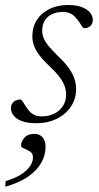

<svg xmlns="http://www.w3.org/2000/svg" viewBox="-36 -470 385 748"><path d="M45 -82.5Q51 -78 56.8 -68Q62.5 -58 73 -43.5Q83.5 -29.5 96.2 -23Q109 -16.5 125 -16.5Q153.5 -16.5 175.2 -27.2Q197 -38 209.2 -57Q221.5 -76 221.5 -101Q221.5 -117.5 216.2 -133.5Q211 -149.5 196.8 -168.8Q182.5 -188 156.5 -212.5Q130.5 -237 116 -256.8Q101.5 -276.5 95.8 -293.8Q90 -311 90 -328Q90 -365 107.5 -392.2Q125 -419.5 156.5 -435Q188 -450.5 230 -450.5Q262 -450.5 283.2 -442.2Q304.5 -434 315 -420.8Q325.5 -407.5 325.5 -392.5Q325.5 -383 321.5 -375.8Q317.5 -368.5 309.5 -364.2Q301.5 -360 289.5 -360Q285 -364 279.5 -373.5Q274 -383 263.5 -396Q253.5 -409.5 240 -416.5Q226.5 -423.5 210 -423.5Q173 -423.5 150.8 -404.5Q128.5 -385.5 128.5 -349.5Q128.5 -336 134 -321.8Q139.5 -307.5 153.8 -290.2Q168 -273 193 -248.5Q218.5 -224.5 233.2 -203.2Q248 -182 254.2 -162.2Q260.5 -142.5 260.5 -122.5Q260.5 -86 241 -55.8Q221.5 -25.5 186.2 -7.8Q151 10 104.5 10Q70.5 10 49 1.8Q27.5 -6.5 17 -20Q6.5 -33.5 6.5 -48Q6.5 -58 11 -65.8Q15.5 -73.5 24.2 -78Q33 -82.5 45 -82.5ZM46 97.5Q46 81.5 59.2 66.5Q72.5 51.5 98.5 51.5Q117 51.5 129.2 64.2Q141.5 77 141.5 102.5Q141.5 133.5 125.5 163Q109.5 192.5 75 217Q40.5 241.5 -15.5 257.5L-14 235.5Q23.5 224.5 46.8 209.2Q70 194 81.2 177Q92.5 160 92.5 144Q92.5 128 81 120.5Q69.5 113 57.8 108.5Q46 104 46 97.5Z"/></svg>

Font: Newsreader 16pt 16pt Light
Style: Italic
Weight: 300
Italic angle: -17°
Version: Version 1.003